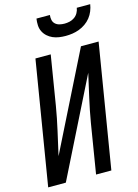

<svg xmlns="http://www.w3.org/2000/svg" viewBox="-139 -1029 791 1104"><g transform="rotate(-15 256.0 -477.5)"><path d="M6 0 127 -735H218L170 -441Q158 -370 142 -299.5Q126 -229 110 -158L398 -735H503L382 0H291L339 -294Q351 -365 367 -435.5Q383 -506 399 -577L111 0ZM329 -815Q309 -815 289.5 -818Q270 -821 253 -828.5Q236 -836 222 -848.5Q208 -861 199.5 -878Q191 -895 190 -915Q189 -935 192 -955H272Q270 -940 273 -925.5Q276 -911 286.5 -901.5Q297 -892 311.5 -888.5Q326 -885 341 -885Q356 -885 371.5 -888.5Q387 -892 400.5 -901.5Q414 -911 422 -925.5Q430 -940 432 -955H512Q509 -935 501 -915Q493 -895 479.5 -878Q466 -861 448 -848.5Q430 -836 410 -828.5Q390 -821 369.5 -818Q349 -815 329 -815Z"/></g></svg>

Font: Iosevka Term Curly Medium
Style: Italic
Weight: 500
Italic angle: -9°
Designer: Belleve Invis
Foundry: Belleve Invis
Version: Version 32.3.0